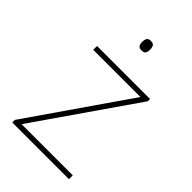

<svg xmlns="http://www.w3.org/2000/svg" viewBox="-216 -805 889 889"><g transform="rotate(45 228.0 -360.5)"><path d="M412 0H41V-17L377 -503H68V-528H415V-513L77 -25H412ZM227 -721Q245 -721 249.5 -711.5Q254 -702 254 -690Q254 -677 249.5 -668Q245 -659 227 -659Q212 -659 207 -668Q202 -677 202 -690Q202 -702 207 -711.5Q212 -721 227 -721Z"/></g></svg>

Font: Noto Sans Syriac Western Thin
Style: Regular
Weight: 100
Designer: Patrick Giasson and the Monotype Design Team
Foundry: Monotype Imaging Inc.
Version: Version 3.000; ttfautohint (v1.8.4.7-5d5b)